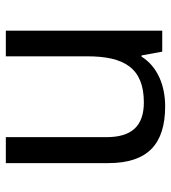

<svg xmlns="http://www.w3.org/2000/svg" viewBox="16 -592 586 658"><g transform="rotate(-90 309.0 -263.0)"><path d="M533 -536H445V-257C445 -132 406 -63 287 -63C206 -63 168 -105 168 -191V-536H79V-185C79 -49 145 10 274 10C343 10 409 -15 444 -71H448L461 0H533Z"/></g></svg>

Font: Noto Sans Runic
Style: Regular
Weight: 400
Designer: Monotype Design Team
Foundry: Monotype Imaging Inc.
Version: Version 2.002